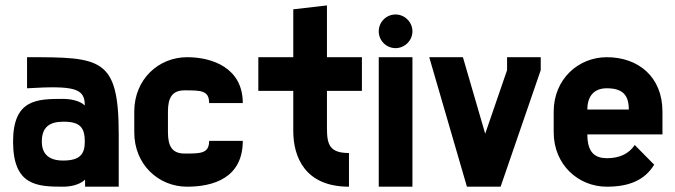

<svg xmlns="http://www.w3.org/2000/svg" viewBox="-20 -704 2547 724"><path d="M217.8 0C244.1 0 278.3 -5.9 300.8 -26.4V0H427.7V-197.3C427.7 -487.8 360.4 -488.3 82 -488.3V-371.1C261.7 -381.8 299.8 -371.1 299.8 -306.2C280.3 -325.2 244.1 -331.1 217.8 -331.1C120.1 -331.1 29.3 -330.1 29.3 -169.9C29.3 -3.9 120.1 0 217.8 0ZM217.8 -98.6C166.5 -98.6 137.7 -121.6 137.7 -169.9C137.7 -224.6 166.5 -244.6 217.8 -245.1C280.3 -245.6 299.8 -224.6 299.8 -169.9C299.8 -121.6 280.3 -98.6 217.8 -98.6Z M675.8 -125C628.9 -125 613.3 -153.3 613.3 -205.1V-283.2C613.3 -335 628.9 -363.3 675.8 -363.3C737.3 -363.3 768.6 -363.3 768.6 -315.4H895.5C895.5 -446.3 783.2 -488.3 685.5 -488.3C578.1 -488.3 486.3 -405.3 486.3 -283.2V-205.1C486.3 -83 578.1 0 685.5 0C783.2 0 895.5 -32.2 895.5 -172.9H768.6C768.6 -125 737.3 -125 675.8 -125Z M1344.7 -488.3H1212.9V-683.6L1085.9 -668.9V-488.3H954.1V-361.3H1085.9V-210C1085.9 -112.3 1129.9 0 1295.9 0V-127C1223.6 -127 1212.9 -158.2 1212.9 -219.7V-361.3H1344.7Z M1471.7 -522.5C1505.9 -522.5 1535.2 -550.8 1535.2 -585.9C1535.2 -621.1 1505.9 -649.4 1471.7 -649.4C1436.5 -649.4 1408.2 -621.1 1408.2 -585.9C1408.2 -550.8 1436.5 -522.5 1471.7 -522.5ZM1408.2 0H1535.2V-488.3H1408.2Z M1892.1 -439.5 1809.6 -199.7 1725.6 -488.3H1598.6L1740.7 0H1867.7L2019 -439.5V-488.3H1892.1Z M2067.9 -205.1C2067.9 -83 2160.6 0 2268.1 0C2351.6 0 2410.6 -23.9 2446.8 -83L2373.5 -157.2C2351.6 -124.5 2316.9 -107.4 2268.1 -107.4C2223.6 -107.9 2194.8 -128.4 2194.8 -197.3H2478V-283.2C2478 -414.1 2387.2 -488.3 2268.1 -488.3C2160.6 -488.3 2067.9 -405.3 2067.9 -283.2ZM2194.8 -291C2194.8 -342.8 2221.2 -371.1 2268.1 -371.1C2329.6 -371.1 2351.1 -343.8 2351.1 -291Z"/></svg>

Font: Saman Dere
Style: Regular
Weight: 400
Designer: Tuna Ça_lar Gümü_
Foundry: Tuna Ça_lar Gümü_
Version: Version 1.001;hotconv 1.0.109;makeotfexe 2.5.65596